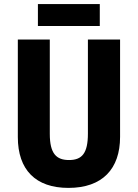

<svg xmlns="http://www.w3.org/2000/svg" viewBox="-20 -907 672 937"><path d="M467 -887H165V-780H467ZM566 -239V-714H409V-255C409 -160 381 -126 317 -126C255 -126 223 -157 223 -254V-714H67V-238C67 -78 154 10 314 10C480 10 566 -83 566 -239Z"/></svg>

Font: Noto Sans Gurmukhi Condensed ExtraBold
Style: Regular
Weight: 800
Width: 3
Designer: Jelle Bosma - Monotype Design Team
Foundry: Monotype Imaging Inc.
Version: Version 2.004